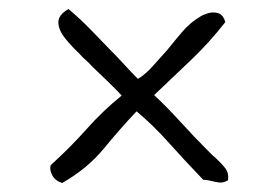

<svg xmlns="http://www.w3.org/2000/svg" viewBox="-20 -544 618 426"><path d="M118 -138Q102 -143 95.5 -156Q89 -169 93 -178Q137 -218 172.5 -258Q208 -298 250 -332Q237 -346 219.5 -363Q202 -380 185 -396Q178 -404 170 -411Q162 -418 156 -425Q139 -441 124.5 -459Q110 -477 109.5 -494Q109 -511 132 -524Q158 -502 180 -479.5Q202 -457 223 -435Q240 -418 255.5 -401Q271 -384 286 -369Q303 -379 320.5 -399Q338 -419 351 -433Q367 -453 384.5 -473.5Q402 -494 424 -507Q430 -511 441 -514.5Q452 -518 463.5 -515Q475 -512 480 -495Q443 -448 404.5 -411.5Q366 -375 322 -333Q351 -306 380 -274Q409 -242 443 -208Q447 -204 450.5 -200.5Q454 -197 458 -194Q472 -181 480 -170.5Q488 -160 486 -144Q475 -138 467 -139Q459 -140 451 -142Q447 -143 442 -144Q437 -145 431 -145Q386 -192 353 -229Q320 -266 283 -297Q247 -259 210.5 -214.5Q174 -170 118 -138Z"/></svg>

Font: Yuji Hentaigana Akari
Style: Regular
Weight: 400
Designer: Kataoka Yuji
Foundry: Kinuta Font Factory
Version: Version 3.002